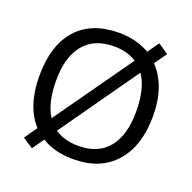

<svg xmlns="http://www.w3.org/2000/svg" viewBox="-135 -882 1051 1049"><g transform="rotate(20 390.5 -357.5)"><path d="M203.1 -160.2 522 -610.8Q468.8 -646 392.1 -646Q275.9 -646 215.8 -572.5Q155.8 -499 155.8 -365.2Q155.8 -231.4 203.1 -160.2ZM574.2 -560.1 253.9 -106Q309.6 -67.9 391.1 -67.9Q505.9 -67.9 565.4 -141.1Q625 -214.4 625 -350.6Q625 -486.8 574.2 -560.1ZM391.1 9.8Q277.8 9.8 206.1 -37.1L158.2 30.8L97.2 -8.8L148.9 -83Q61 -179.7 61 -356.4Q61 -533.2 146.7 -629.2Q232.4 -725.1 392.1 -725.1Q491.7 -725.1 569.8 -680.2L616.2 -746.1L676.8 -705.1L626 -633.8Q720.2 -534.7 720.2 -360.6Q720.2 -186.5 633.5 -88.4Q546.9 9.8 391.1 9.8Z"/></g></svg>

Font: NotoSans
Style: Regular
Weight: 400
Designer: Monotype Design team
Foundry: Monotype Imaging Inc.
Version: Version 1.04